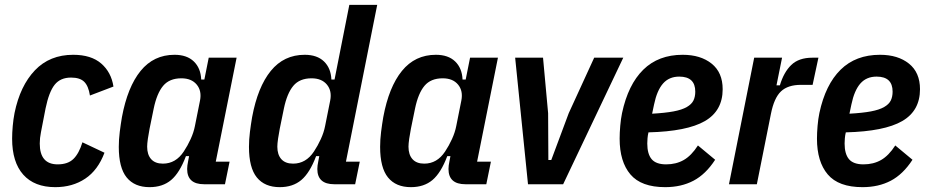

<svg xmlns="http://www.w3.org/2000/svg" viewBox="-20 -760 3824 792"><path d="M208 12Q122 12 76 -39.5Q30 -91 30 -188Q30 -212 32.5 -240Q35 -268 40 -294Q63 -406 124 -470Q185 -534 282 -534Q356 -534 397.5 -498Q439 -462 448 -403L351 -366Q345 -405 327.5 -422.5Q310 -440 273 -440Q229 -440 205.5 -410.5Q182 -381 168 -313L149 -215Q144 -190 144 -168Q144 -82 218 -82Q260 -82 283 -104.5Q306 -127 320 -173L411 -130Q384 -58 331.5 -23Q279 12 208 12Z M822 0Q752 0 752 -63Q752 -76 756 -95L760 -116H747Q721 -47 686 -17.5Q651 12 597 12Q535 12 502.5 -28Q470 -68 470 -154Q470 -184 474 -216Q478 -248 483 -277Q506 -401 560 -467.5Q614 -534 700 -534Q751 -534 779.5 -506.5Q808 -479 810 -432H823L841 -522H956L870 -93H927L908 0ZM652 -85Q705 -85 738 -135Q754 -159 766.5 -186.5Q779 -214 784 -240L805 -345Q813 -385 791.5 -411Q770 -437 728 -437Q679 -437 653 -406Q627 -375 614 -312L597 -229Q593 -209 590 -188Q587 -167 587 -155Q587 -122 603.5 -103.5Q620 -85 652 -85Z M1359 0Q1289 0 1289 -63Q1289 -76 1293 -95L1297 -116H1284Q1258 -47 1223 -17.5Q1188 12 1134 12Q1072 12 1039.5 -28Q1007 -68 1007 -154Q1007 -184 1011 -216Q1015 -248 1020 -277Q1043 -401 1097 -467.5Q1151 -534 1237 -534Q1288 -534 1316.5 -506.5Q1345 -479 1347 -432H1360L1421 -740H1536L1407 -93H1464L1445 0ZM1189 -85Q1242 -85 1275 -135Q1291 -159 1303.5 -186.5Q1316 -214 1321 -240L1342 -345Q1350 -385 1328.5 -411Q1307 -437 1265 -437Q1216 -437 1190 -406Q1164 -375 1151 -312L1134 -229Q1130 -209 1127 -188Q1124 -167 1124 -155Q1124 -122 1140.5 -103.5Q1157 -85 1189 -85Z M1900 0Q1830 0 1830 -63Q1830 -76 1834 -95L1838 -116H1825Q1799 -47 1764 -17.5Q1729 12 1675 12Q1613 12 1580.5 -28Q1548 -68 1548 -154Q1548 -184 1552 -216Q1556 -248 1561 -277Q1584 -401 1638 -467.5Q1692 -534 1778 -534Q1829 -534 1857.5 -506.5Q1886 -479 1888 -432H1901L1919 -522H2034L1948 -93H2005L1986 0ZM1730 -85Q1783 -85 1816 -135Q1832 -159 1844.5 -186.5Q1857 -214 1862 -240L1883 -345Q1891 -385 1869.5 -411Q1848 -437 1806 -437Q1757 -437 1731 -406Q1705 -375 1692 -312L1675 -229Q1671 -209 1668 -188Q1665 -167 1665 -155Q1665 -122 1681.5 -103.5Q1698 -85 1730 -85Z M2158 0 2105 -522H2220L2241 -293L2242 -100H2254L2326 -293L2431 -522H2551L2303 0Z M2724 12Q2625 12 2580.5 -40.5Q2536 -93 2536 -188Q2536 -212 2538.5 -241Q2541 -270 2546 -294Q2571 -411 2633.5 -472.5Q2696 -534 2796 -534Q2870 -534 2915.5 -497.5Q2961 -461 2961 -392Q2961 -303 2887.5 -260.5Q2814 -218 2655 -214Q2652 -202 2651 -189.5Q2650 -177 2650 -168Q2650 -125 2668 -103.5Q2686 -82 2728 -82Q2769 -82 2800.5 -100Q2832 -118 2859 -160L2930 -101Q2891 -41 2840.5 -14.5Q2790 12 2724 12ZM2782 -444Q2740 -444 2715 -415.5Q2690 -387 2678 -329L2670 -291Q2724 -294 2758.5 -300.5Q2793 -307 2813 -318.5Q2833 -330 2840.5 -345.5Q2848 -361 2848 -382Q2848 -444 2782 -444Z M2987 0 3091 -522H3206L3183 -408H3197Q3213 -462 3244 -492Q3275 -522 3331 -522H3356L3332 -410H3284Q3230 -410 3201.5 -383Q3173 -356 3160 -290L3102 0Z M3538 12Q3439 12 3394.5 -40.5Q3350 -93 3350 -188Q3350 -212 3352.5 -241Q3355 -270 3360 -294Q3385 -411 3447.5 -472.5Q3510 -534 3610 -534Q3684 -534 3729.5 -497.5Q3775 -461 3775 -392Q3775 -303 3701.5 -260.5Q3628 -218 3469 -214Q3466 -202 3465 -189.5Q3464 -177 3464 -168Q3464 -125 3482 -103.5Q3500 -82 3542 -82Q3583 -82 3614.5 -100Q3646 -118 3673 -160L3744 -101Q3705 -41 3654.5 -14.5Q3604 12 3538 12ZM3596 -444Q3554 -444 3529 -415.5Q3504 -387 3492 -329L3484 -291Q3538 -294 3572.5 -300.5Q3607 -307 3627 -318.5Q3647 -330 3654.5 -345.5Q3662 -361 3662 -382Q3662 -444 3596 -444Z"/></svg>

Font: IBM Plex Sans Condensed SemiBold
Style: Italic
Weight: 600
Width: 3
Italic angle: -11°
Designer: Mike Abbink, Paul van der Laan, Pieter van Rosmalen
Foundry: Bold Monday
Version: Version 1.3